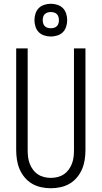

<svg xmlns="http://www.w3.org/2000/svg" viewBox="-20 -992 540 1020"><path d="M250 8Q224 8 198.5 2.5Q173 -3 150.5 -16Q128 -29 111 -49.5Q94 -70 84 -93.5Q74 -117 70 -143Q66 -169 66 -195V-735H127V-195Q127 -177 129 -159Q131 -141 137.5 -123.5Q144 -106 155 -91Q166 -76 181 -66Q196 -56 214 -51.5Q232 -47 250 -47Q268 -47 286 -51.5Q304 -56 319 -66Q334 -76 345 -91Q356 -106 362.5 -123.5Q369 -141 371 -159Q373 -177 373 -195V-735H434V-195Q434 -169 430 -143Q426 -117 416 -93.5Q406 -70 389 -49.5Q372 -29 349.5 -16Q327 -3 301.5 2.5Q276 8 250 8ZM250 -798Q233 -798 215.5 -803.5Q198 -809 186 -821Q174 -833 168.5 -850.5Q163 -868 163 -885Q163 -902 168.5 -919.5Q174 -937 186 -949Q198 -961 215.5 -966.5Q233 -972 250 -972Q267 -972 284.5 -966.5Q302 -961 314 -949Q326 -937 331.5 -919.5Q337 -902 337 -885Q337 -868 331.5 -850.5Q326 -833 314 -821Q302 -809 284.5 -803.5Q267 -798 250 -798ZM250 -842Q259 -842 267.5 -844.5Q276 -847 282 -853Q288 -859 290.5 -867.5Q293 -876 293 -885Q293 -894 290.5 -902.5Q288 -911 282 -917Q276 -923 267.5 -925.5Q259 -928 250 -928Q241 -928 232.5 -925.5Q224 -923 218 -917Q212 -911 209.5 -902.5Q207 -894 207 -885Q207 -876 209.5 -867.5Q212 -859 218 -853Q224 -847 232.5 -844.5Q241 -842 250 -842Z"/></svg>

Font: Iosevka Fixed Light
Style: Regular
Weight: 300
Monospace: yes
Designer: Belleve Invis
Foundry: Belleve Invis
Version: Version 32.3.0